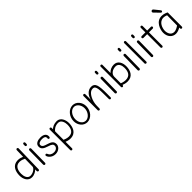

<svg xmlns="http://www.w3.org/2000/svg" viewBox="370 -2404 4255 4255"><g transform="rotate(-45 2498.0 -276.0)"><path d="M465 -667C465 -683 452 -697 437 -697C421 -697 408 -684 408 -668L403 -467C370 -482 321 -498 265 -498C110 -498 51 -368 51 -226C51 -116 105 -4 223 -4C302 -4 359 -46 395 -79L393 -34C392 -17 402 0 421 0C437 0 450 -11 450 -27ZM106 -229C106 -316 131 -444 267 -444C326 -444 383 -416 402 -406L397 -161C396 -130 327 -53 223 -53C131 -53 106 -156 106 -229Z M659 -467C659 -483 646 -496 630 -496C614 -496 601 -483 601 -467L595 -29C595 -13 608 0 624 0C640 0 653 -13 653 -29ZM630 -585C645 -585 657 -596 658 -612L659 -653C659 -667 647 -681 632 -681C617 -681 604 -669 604 -654L603 -613C603 -598 615 -585 630 -585Z M957 2C1062 2 1128 -72 1128 -139C1128 -239 1056 -261 963 -291C923 -303 856 -322 856 -379C856 -424 906 -449 977 -449C1046 -449 1076 -425 1076 -388C1076 -379 1074 -371 1074 -368C1074 -354 1083 -341 1101 -341C1121 -341 1129 -357 1129 -387C1129 -455 1075 -499 974 -499C903 -499 804 -475 804 -380C804 -309 851 -271 957 -239C1055 -210 1075 -185 1075 -140C1075 -111 1046 -51 957 -51C893 -51 845 -83 827 -136C824 -147 815 -155 802 -155C787 -155 775 -143 775 -128C775 -94 834 2 957 2Z M1491 -500C1402 -500 1344 -469 1303 -431V-471C1303 -487 1291 -500 1275 -500C1259 -500 1247 -487 1247 -471V167C1247 182 1260 195 1275 195C1290 195 1303 182 1303 167V-36C1334 -24 1381 -8 1433 -8C1609 -8 1652 -162 1652 -276C1652 -381 1602 -495 1491 -500ZM1439 -65C1380 -65 1322 -90 1303 -99V-363C1320 -388 1378 -451 1483 -451C1577 -451 1602 -338 1602 -276C1602 -156 1561 -65 1439 -65Z M1954 0C2080 0 2187 -123 2187 -270C2187 -394 2099 -500 1985 -500C1859 -500 1752 -376 1752 -230C1752 -104 1839 0 1954 0ZM1980 -452C2063 -452 2129 -365 2129 -265C2129 -149 2045 -48 1954 -48C1867 -48 1809 -133 1809 -232C1809 -349 1887 -452 1980 -452Z M2358 -473C2358 -488 2345 -500 2330 -500C2315 -500 2302 -488 2302 -473V-26C2302 -12 2315 0 2330 0C2347 0 2357 -13 2357 -30L2358 -111C2359 -181 2378 -264 2412 -326C2465 -424 2518 -445 2562 -445C2667 -445 2648 -305 2653 -28C2653 -13 2665 0 2680 0C2696 0 2706 -13 2706 -29C2706.6 -73.4 2707 -114.5 2707 -152.3C2707 -389 2689.2 -499 2565 -499C2459 -499 2378 -406 2358 -292Z M2901 -467C2901 -483 2888 -496 2872 -496C2856 -496 2843 -483 2843 -467L2837 -29C2837 -13 2850 0 2866 0C2882 0 2895 -13 2895 -29ZM2872 -585C2887 -585 2899 -596 2900 -612L2901 -653C2901 -667 2889 -681 2874 -681C2859 -681 2846 -669 2846 -654L2845 -613C2845 -598 2857 -585 2872 -585Z M3266 -491C3197 -491 3129 -460 3086 -410V-665C3086 -680 3073 -690 3059 -690C3044 -690 3031 -680 3031 -665V-26C3031 -12 3044 0 3059 0C3074 0 3086 -13 3086 -26V-35C3117 -22 3171 -7 3223 -7C3377 -7 3440 -125 3440 -271C3440 -374 3394 -491 3266 -491ZM3215 -60C3158 -60 3103 -79 3086 -87V-294C3086 -372 3165 -435 3270 -435C3361 -435 3387 -340 3387 -271C3387 -144 3341 -60 3215 -60Z M3619 -467C3619 -483 3606 -496 3590 -496C3574 -496 3561 -483 3561 -467L3555 -29C3555 -13 3568 0 3584 0C3600 0 3613 -13 3613 -29ZM3590 -585C3605 -585 3617 -596 3618 -612L3619 -653C3619 -667 3607 -681 3592 -681C3577 -681 3564 -669 3564 -654L3563 -613C3563 -598 3575 -585 3590 -585Z M3825 -663C3825 -678 3812 -690 3797 -690C3781 -690 3769 -678 3769 -663V-25C3769 -11 3783 0 3797 0C3811 0 3825 -11 3825 -25Z M4039 -467C4039 -483 4026 -496 4010 -496C3994 -496 3981 -483 3981 -467L3975 -29C3975 -13 3988 0 4004 0C4020 0 4033 -13 4033 -29ZM4010 -585C4025 -585 4037 -596 4038 -612L4039 -653C4039 -667 4027 -681 4012 -681C3997 -681 3984 -669 3984 -654L3983 -613C3983 -598 3995 -585 4010 -585Z M4325 -500V-643C4325 -658 4314 -672 4297 -672C4281 -672 4269 -658 4269 -643V-500H4154C4138 -500 4124 -489 4124 -472C4124 -457 4136 -444 4152 -444H4269V-26C4269 -11 4282 1 4297 1C4312 1 4325 -11 4325 -26V-444H4443C4459 -444 4471 -457 4471 -472C4471 -488 4459 -500 4443 -500Z M4931 -463C4916 -471 4854 -504 4780 -504C4606 -504 4541 -318 4541 -214C4541 -85 4621 2 4729 2C4784 2 4839 -23 4875 -45V-22C4875 -5 4884 10 4903 10C4919 10 4931 -4 4931 -20ZM4873 -111C4850 -95 4788 -53 4727 -53C4632 -53 4598 -146 4598 -216C4598 -299 4646 -449 4783 -449C4817 -449 4858 -436 4877 -428ZM4819 -567C4824 -562 4830 -558 4838 -558C4852 -558 4866 -569 4866 -584C4866 -590 4864 -595 4859 -602L4754 -732C4747 -740 4736 -747 4725 -747C4707 -747 4690 -731 4690 -713C4690 -703 4694 -695 4701 -688Z"/></g></svg>

Font: Comic Neue
Style: Normal
Weight: 400
Designer: Craig Rozynski
Foundry: Craig Rozynski
Version: Version 2.003